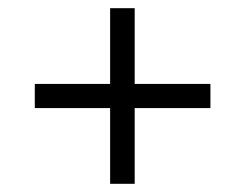

<svg xmlns="http://www.w3.org/2000/svg" viewBox="-20 -592 599 469"><path d="M249 -143V-328H65V-387H249V-572H309V-387H494V-328H309V-143Z"/></svg>

Font: Noto Serif Dives Akuru
Style: Regular
Weight: 400
Designer: Fernando Caro
Foundry: Fernando Caro
Version: Version 2.000; ttfautohint (v1.8.4.7-5d5b)